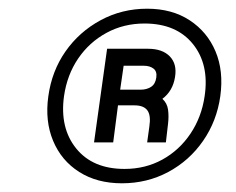

<svg xmlns="http://www.w3.org/2000/svg" viewBox="-20 -732 541 441"><path d="M260 -311Q203 -311 162 -337Q121 -363 102 -408.5Q83 -454 91 -511Q99 -569 130.5 -614Q162 -659 211 -685.5Q260 -712 318 -712Q375 -712 415.5 -685.5Q456 -659 475 -614Q494 -569 486 -511Q478 -454 446.5 -408.5Q415 -363 366.5 -337Q318 -311 260 -311ZM266 -344Q314 -344 353 -365.5Q392 -387 417.5 -425Q443 -463 450 -511Q461 -584 423 -631Q385 -678 312 -678Q264 -678 224.5 -656.5Q185 -635 159.5 -597.5Q134 -560 127 -511Q117 -438 155 -391Q193 -344 266 -344ZM318 -405 323 -441Q327 -467 318.5 -478.5Q310 -490 289 -490H251L240 -405H196L226 -620H320Q353 -620 370 -602.5Q387 -585 382 -555Q377 -523 353 -505Q364 -495 366 -480Q368 -465 366 -448L361 -405ZM256 -526H303Q317 -526 327 -532.5Q337 -539 339 -554Q341 -568 332.5 -574.5Q324 -581 310 -581H264Z"/></svg>

Font: Host Grotesk Light
Style: Italic
Weight: 300
Italic angle: -8°
Designer: Doğukan Karapınar based on Poppins by Indian Type Foundry, Jonny Pinhorn
Foundry: Element Type
Version: Version 1.001; ttfautohint (v1.8.4.7-5d5b)